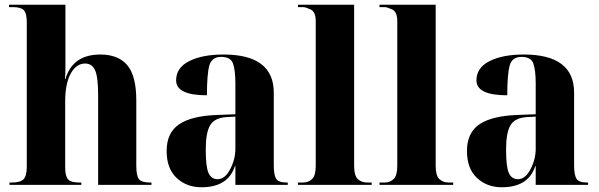

<svg xmlns="http://www.w3.org/2000/svg" viewBox="-20 -780 2528 810"><path d="M20 0H323V-10H313Q279 -10 267 -23.5Q255 -37 255 -74V-351Q255 -428 278.5 -470Q302 -512 339 -512Q368 -512 381 -484Q394 -456 394 -376V0H619V-10H612Q578 -10 566.5 -24Q555 -38 555 -80V-356Q555 -460 517 -505Q479 -550 403 -550Q287 -550 256 -447H254Q256 -466 256 -490.5Q256 -515 256 -539V-760H18V-750H34Q67 -750 80 -737.5Q93 -725 93 -685V-77Q93 -38 79.5 -24Q66 -10 30 -10H20Z M830 10Q942 10 971 -79H973V0H1194V-10H1189Q1155 -10 1145 -26Q1135 -42 1135 -83V-389Q1135 -550 923 -550Q833 -550 778 -522Q723 -494 723 -441Q723 -378 853 -378Q853 -466 863 -503Q873 -540 913 -540Q953 -540 963 -512Q973 -484 973 -428V-298L895 -295Q788 -291 735.5 -255.5Q683 -220 683 -143Q683 -69 725 -29.5Q767 10 830 10ZM898 -24Q872 -24 860 -49.5Q848 -75 848 -149Q848 -220 866.5 -251.5Q885 -283 936 -286L973 -288V-152Q973 -108 951 -66Q929 -24 898 -24Z M1237 0H1548V-10H1529Q1505 -10 1489.5 -24.5Q1474 -39 1474 -81V-760H1237V-750H1259Q1269 -750 1290.5 -740Q1312 -730 1312 -691V-81Q1312 -39 1296.5 -24.5Q1281 -10 1259 -10H1237Z M1581 0H1892V-10H1873Q1849 -10 1833.5 -24.5Q1818 -39 1818 -81V-760H1581V-750H1603Q1613 -750 1634.5 -740Q1656 -730 1656 -691V-81Q1656 -39 1640.5 -24.5Q1625 -10 1603 -10H1581Z M2097 10Q2209 10 2238 -79H2240V0H2461V-10H2456Q2422 -10 2412 -26Q2402 -42 2402 -83V-389Q2402 -550 2190 -550Q2100 -550 2045 -522Q1990 -494 1990 -441Q1990 -378 2120 -378Q2120 -466 2130 -503Q2140 -540 2180 -540Q2220 -540 2230 -512Q2240 -484 2240 -428V-298L2162 -295Q2055 -291 2002.5 -255.5Q1950 -220 1950 -143Q1950 -69 1992 -29.5Q2034 10 2097 10ZM2165 -24Q2139 -24 2127 -49.5Q2115 -75 2115 -149Q2115 -220 2133.5 -251.5Q2152 -283 2203 -286L2240 -288V-152Q2240 -108 2218 -66Q2196 -24 2165 -24Z"/></svg>

Font: Noto Serif Display SemiCondensed Extra
Style: Regular
Weight: 800
Width: 4
Designer: Monotype Design Team
Foundry: Monotype Imaging Inc.
Version: Version 1.900